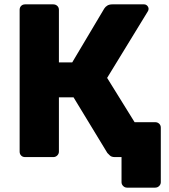

<svg xmlns="http://www.w3.org/2000/svg" viewBox="-20 -720 773 880"><path d="M562 140Q552 140 544.5 132.5Q537 125 537 115V0H507L465 -160H691Q702 -160 709.5 -153Q717 -146 717 -135V115Q717 125 709.5 132.5Q702 140 691 140ZM95 0Q84 0 77 -7Q70 -14 70 -25V-675Q70 -686 77 -693Q84 -700 95 -700H224Q235 -700 242.5 -693Q250 -686 250 -675V-434H311L458 -681Q463 -689 472 -694.5Q481 -700 495 -700H640Q649 -700 655 -693.5Q661 -687 661 -679Q661 -673 657 -667L471 -363L675 -34Q678 -30 678 -23Q678 -13 671.5 -6.5Q665 0 655 0H507Q491 0 483.5 -7.5Q476 -15 472 -19L317 -274H250V-25Q250 -15 242.5 -7.5Q235 0 224 0Z"/></svg>

Font: Rubik Light
Style: Bold
Weight: 700
Version: Version 2.104